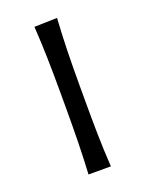

<svg xmlns="http://www.w3.org/2000/svg" viewBox="-103 -552 458 605"><g transform="rotate(-20 126.0 -249.0)"><path d="M88.5 0Q91.5 -55.5 92.5 -107Q93.5 -158.5 93.5 -219.5V-269.5Q93.5 -334 92.2 -387Q91 -440 87.5 -495.5L164 -497.5Q160.5 -442 159.2 -388.5Q158 -335 158 -269.5V-219.5Q158 -158.5 159 -107Q160 -55.5 163.5 0Z"/></g></svg>

Font: Commissioner Flair Light
Style: Regular
Weight: 300
Designer: Kostas Bartsokas
Foundry: Kostas Bartsokas
Version: Version 1.000; ttfautohint (v1.8.3)